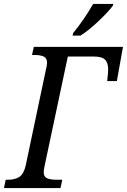

<svg xmlns="http://www.w3.org/2000/svg" viewBox="-39 -951 642 971"><path d="M-10 -42H2Q37 -42 59 -56.5Q81 -71 91 -114L193 -598Q199 -621 199 -634Q199 -657 182 -665Q165 -673 135 -673H123L132 -714H583L552 -541H503Q508 -581 508 -601Q508 -633 492.5 -649Q477 -665 436 -665H304L187 -114Q182 -91 182 -80Q182 -57 199 -49.5Q216 -42 246 -42H276L267 0H-19ZM331 -784Q386 -851 432 -931H534L531 -921Q506 -888 457 -842Q408 -796 368 -771H328Z"/></svg>

Font: Noto Serif Narrow
Style: Italic
Weight: 400
Width: 4
Italic angle: -12°
Designer: Monotype Design Team
Foundry: Monotype Imaging Inc.
Version: Version 1.001